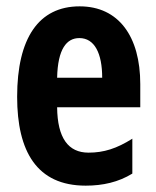

<svg xmlns="http://www.w3.org/2000/svg" viewBox="-20 -575 491 605"><path d="M231 -555C102 -555 34 -455 34 -270C34 -98 96 10 250 10C304 10 353 -1 397 -28V-138C348 -107 307 -94 259 -94C195 -94 161 -140 160 -237H422V-310C422 -460 354 -555 231 -555ZM230 -455C278 -455 302 -407 302 -330H160C162 -421 190 -455 230 -455Z"/></svg>

Font: Noto Sans Malayalam ExtraCondensed
Style: Bold
Weight: 700
Width: 2
Designer: Jelle Bosma - Monotype Design Team
Foundry: Monotype Imaging Inc.
Version: Version 2.104